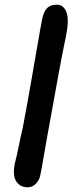

<svg xmlns="http://www.w3.org/2000/svg" viewBox="-20 -786 309 818"><path d="M98 12Q66 12 49.5 -13Q33 -38 43 -89Q48 -107 52 -126Q56 -145 60 -164Q64 -183 68 -202.5Q72 -222 77 -242Q86 -290 96.5 -346.5Q107 -403 116.5 -460Q126 -517 135 -567Q144 -617 150 -653Q156 -689 159 -702Q166 -737 180.5 -751.5Q195 -766 221 -766Q252 -766 263.5 -733Q275 -700 261 -632Q244 -550 229.5 -470.5Q215 -391 202 -319Q189 -247 178.5 -189Q168 -131 161.5 -92Q155 -53 152 -41Q148 -19 133 -3.5Q118 12 98 12Z"/></svg>

Font: Shantell Sans Medium
Style: Italic
Weight: 500
Italic angle: -11°
Designer: Stephen Nixon, Anya Danilova, Shantell Martin
Foundry: Arrow Type
Version: Version 1.011;[c5ecc13dd]